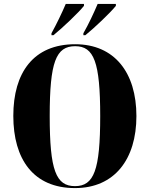

<svg xmlns="http://www.w3.org/2000/svg" viewBox="-20 -951 765 981"><path d="M243 -781V-771H253C299 -808 381 -886 409 -921V-931H316C297 -886 268 -826 243 -781ZM406 -781V-771H416C462 -808 544 -886 572 -921V-931H479C460 -886 432 -826 406 -781ZM363 10C565 10 677 -137 677 -358C677 -580 565 -725 364 -725C151 -725 48 -580 48 -359C48 -137 151 10 363 10ZM363 0C266 0 234 -81 234 -358C234 -634 266 -715 364 -715C460 -715 492 -634 492 -358C492 -81 460 0 363 0Z"/></svg>

Font: Noto Serif Display Condensed Black
Style: Regular
Weight: 900
Width: 3
Designer: Monotype Design Team
Foundry: Monotype Imaging Inc.
Version: Version 2.009